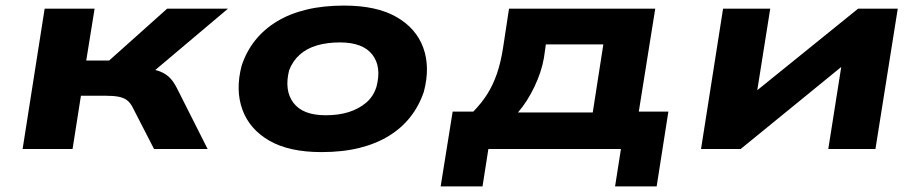

<svg xmlns="http://www.w3.org/2000/svg" viewBox="-20 -534 3297 688"><path d="M61 0 140 -503H319L289 -317H371L579 -503H797L490 -244L492 -290Q525 -287 546 -280.5Q567 -274 583.5 -260Q600 -246 614 -218L724 0H532L456 -148Q447 -166 435 -175Q423 -184 404.5 -187.5Q386 -191 356 -191H270L240 0Z M1132 11Q1016 11 945 -30Q874 -71 848.5 -141.5Q823 -212 846 -299Q863 -350 894.5 -389.5Q926 -429 972 -457Q1018 -485 1078 -499.5Q1138 -514 1213 -514Q1329 -514 1400 -473.5Q1471 -433 1496.5 -363.5Q1522 -294 1499 -206Q1482 -155 1450.5 -115Q1419 -75 1373.5 -47Q1328 -19 1268 -4Q1208 11 1132 11ZM1147 -121Q1194 -121 1230 -132.5Q1266 -144 1292 -166Q1318 -188 1329 -223Q1348 -295 1314 -338.5Q1280 -382 1198 -382Q1153 -382 1116.5 -371.5Q1080 -361 1054.5 -338.5Q1029 -316 1016 -282Q998 -210 1031.5 -165.5Q1065 -121 1147 -121Z M1559 134 1602 -134H1676Q1706 -165 1726.5 -197.5Q1747 -230 1761 -271Q1775 -312 1783 -365L1804 -503H2328L2269 -134H2375L2333 134H2184L2205 0H1730L1709 134ZM1836 -131H2104L2142 -375H1936L1929 -326Q1920 -275 1894.5 -222Q1869 -169 1836 -131Z M2492 0 2571 -503H2740L2689 -182H2658L3055 -503H3197L3117 0H2948L2999 -323H3030L2634 0Z"/></svg>

Font: Nunito Sans 7pt Expanded ExtraBold
Style: Italic
Weight: 800
Width: 7
Italic angle: -9°
Designer: Vernon Adams
Foundry: Vernon Adams
Version: Version 3.101;gftools[0.9.27]